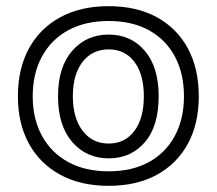

<svg xmlns="http://www.w3.org/2000/svg" viewBox="-20 -590 702 622"><path d="M624 -278Q624 -190 589 -125Q554 -60 488.5 -24Q423 12 332 12Q241 12 175 -24Q109 -60 73.5 -125Q38 -190 38 -278Q38 -367 73.5 -432.5Q109 -498 175 -534Q241 -570 332 -570Q423 -570 488.5 -534Q554 -498 589 -432.5Q624 -367 624 -278ZM576 -278Q576 -352 546.5 -407Q517 -462 462.5 -492Q408 -522 332 -522Q256 -522 201 -492Q146 -462 116 -407Q86 -352 86 -278Q86 -205 116 -150Q146 -95 201 -65Q256 -35 332 -35Q408 -35 462.5 -65Q517 -95 546.5 -150Q576 -205 576 -278ZM332 -77Q260 -77 214 -130Q168 -183 168 -278Q168 -373 214 -425.5Q260 -478 332 -478Q404 -478 449 -425.5Q494 -373 494 -278Q494 -181 449 -129Q404 -77 332 -77ZM332 -125Q385 -125 415.5 -166Q446 -207 446 -278Q446 -349 415.5 -389.5Q385 -430 332 -430Q279 -430 247.5 -389.5Q216 -349 216 -278Q216 -208 247.5 -166.5Q279 -125 332 -125Z"/></svg>

Font: Train One
Style: Regular
Weight: 400
Designer: Fontworks Inc.
Foundry: Fontworks Inc.
Version: Version 1.100